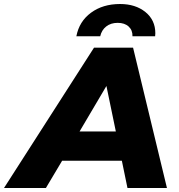

<svg xmlns="http://www.w3.org/2000/svg" viewBox="-88 -938 894 958"><path d="M520 -136H222L141 0H-68L381 -700H576L745 0H548ZM490 -282 443 -509 309 -282ZM511 -918Q588 -918 637.5 -878Q687 -838 687 -772L686 -757H573Q574 -787 554 -805.5Q534 -824 499 -824Q465 -824 442 -806Q419 -788 412 -757H293Q307 -831 366 -874.5Q425 -918 511 -918Z"/></svg>

Font: Idrija
Style: Italic
Weight: 800
Italic angle: -11.3°
Designer: Julieta Ulanovsky
Foundry: Julieta Ulanovsky
Version: Version 7.200